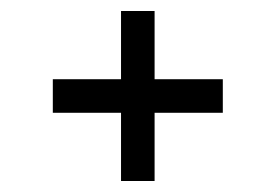

<svg xmlns="http://www.w3.org/2000/svg" viewBox="-20 -459 501 349"><path d="M76 -254V-315H200V-439H261V-315H385V-254H261V-130H200V-254Z"/></svg>

Font: Strong
Style: Regular
Weight: 400
Designer: Roman Shchyukin (Gaslight Type Foundry)
Foundry: Cyreal (www.cyreal.org)
Version: Version 1.001